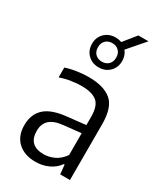

<svg xmlns="http://www.w3.org/2000/svg" viewBox="-220 -977 919 1072"><g transform="rotate(30 240.0 -441.0)"><path d="M195.5 8.5Q125 8.5 82.8 -30Q40.5 -68.5 40.5 -138.5Q40.5 -209.5 85.2 -249.8Q130 -290 227 -299L340.5 -311.5V-363.5Q340.5 -436.5 307.8 -462Q275 -487.5 209.5 -487.5Q180.5 -487.5 144.5 -482.2Q108.5 -477 73 -464.5V-528Q105 -539 144.8 -544.8Q184.5 -550.5 219.5 -550.5Q316 -550.5 365.2 -509.2Q414.5 -468 414.5 -360V0H351.5L345.5 -60H340.5Q316 -26 278 -8.8Q240 8.5 195.5 8.5ZM116.5 -146Q116.5 -51 214.5 -51Q247 -51 280.5 -66Q314 -81 340.5 -118.5V-259L232 -247.5Q171.5 -241.5 144 -216.2Q116.5 -191 116.5 -146ZM238 -624.5Q195.5 -624.5 168 -651.8Q140.5 -679 140.5 -721Q140.5 -762.5 168 -789.8Q195.5 -817 238 -817Q258.5 -817 277 -810L341.5 -890H407L314 -782.5Q335 -756.5 335 -721Q335 -679 307.5 -651.8Q280 -624.5 238 -624.5ZM238 -661Q263.5 -661 280 -677Q296.5 -693 296.5 -721Q296.5 -748.5 280 -764.5Q263.5 -780.5 238 -780.5Q212 -780.5 195.5 -764.5Q179 -748.5 179 -721Q179 -693 195.5 -677Q212 -661 238 -661Z"/></g></svg>

Font: Encode Sans Semi Condensed
Style: Regular
Weight: 400
Width: 4
Designer: Multiple Designers
Foundry: Impallari Type
Version: Version 3.000; ttfautohint (v1.8.3) -l 8 -r 50 -G 200 -x 14 